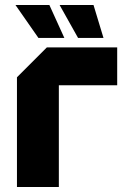

<svg xmlns="http://www.w3.org/2000/svg" viewBox="-20 -750 510 770"><path d="M48 0V-440L168 -560H450V-408H216V0ZM355 -730 395 -598H293L219 -730ZM178 -730 238 -598H134L42 -730Z"/></svg>

Font: Tektur
Style: Bold
Weight: 700
Designer: Adam Jagosz
Foundry: Adam Jagosz
Version: Version 1.005;gftools[0.9.30]